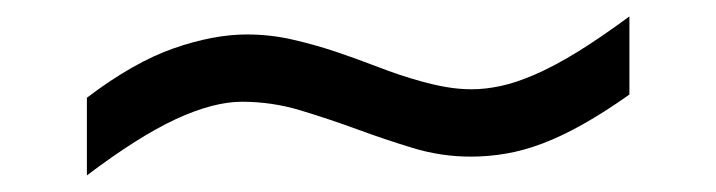

<svg xmlns="http://www.w3.org/2000/svg" viewBox="-20 -415 873 234"><path d="M747.1 -299.8Q716.8 -278.3 690.7 -263.7Q664.6 -249 641.4 -240.2Q618.2 -231.4 596.7 -227.8Q575.2 -224.1 554.2 -224.1Q517.6 -224.1 483.2 -234.6Q448.7 -245.1 414.8 -257.6Q380.9 -270 346.2 -280.5Q311.5 -291 274.9 -291Q240.2 -291 194.3 -269.8Q148.4 -248.5 85.9 -201.2V-295.9Q142.6 -338.9 191.4 -356Q240.2 -373 280.8 -373Q309.1 -373 335.9 -366.9Q362.8 -360.8 388.9 -352.1Q415 -343.3 440.9 -333.3Q466.8 -323.2 493.2 -315.9Q508.8 -311.5 524.4 -308.8Q540 -306.2 555.2 -306.2Q571.3 -306.2 589.8 -310.1Q608.4 -314 631.6 -324Q654.8 -334 683.1 -351.3Q711.4 -368.7 747.1 -395Z"/></svg>

Font: Charis SIL Eur
Style: Bold
Weight: 700
Foundry: SIL International
Version: Version 5.000